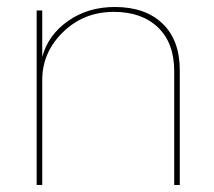

<svg xmlns="http://www.w3.org/2000/svg" viewBox="-20 -530 614 550"><path d="M309 -510Q396 -510 445.5 -462.5Q495 -415 495 -329V0H479V-327Q479 -407 432.5 -451.5Q386 -496 306 -496Q220 -496 160.5 -438Q101 -380 101 -301V0H85V-500H101V-367Q118 -430 175 -470Q232 -510 309 -510Z"/></svg>

Font: Elaine Sans Thin
Style: Regular
Weight: 250
Designer: Wei Huang
Foundry: Wei Huang
Version: Version 2.001;December 24, 2019;FontCreator 12.0.0.2547 64-b